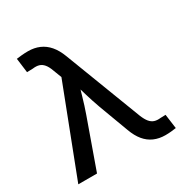

<svg xmlns="http://www.w3.org/2000/svg" viewBox="-171 -865 957 1002"><g transform="rotate(-30 308.0 -364.0)"><path d="M16.6 0 220.2 -528.8 201.2 -578.6Q191.4 -606 179 -620.6Q166.5 -635.3 150.6 -639.9Q134.8 -644.5 112.8 -641.6L77.6 -640.6L66.4 -727.5Q80.1 -729.5 98.6 -731.2Q117.2 -732.9 136.2 -732.9Q173.8 -732.9 204.3 -719.7Q234.9 -706.5 258.1 -679.4Q281.2 -652.3 296.9 -610.8L473.6 -149.4Q484.4 -122.6 496.8 -107.7Q509.3 -92.8 524.9 -87.9Q540.5 -83 561 -85.4L592.3 -86.4L604 0Q591.3 2 574.5 3.7Q557.6 5.4 539.1 5.4Q502 5.4 471.7 -7.8Q441.4 -21 418.9 -48.1Q396.5 -75.2 381.3 -116.7L314.9 -294.9Q298.3 -340.8 285.2 -385Q272 -429.2 258.8 -474.6H289.1Q275.9 -430.2 263.2 -385.3Q250.5 -340.3 234.4 -294.9L129.4 0Z"/></g></svg>

Font: Inter 24pt Medium
Style: Regular
Weight: 500
Designer: Rasmus Andersson
Foundry: rsms
Version: Version 4.001;git-66647c0bb